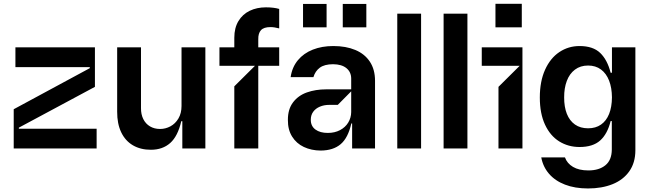

<svg xmlns="http://www.w3.org/2000/svg" viewBox="-20 -801 3509 1036"><path d="M501.4 0H54V-211.6L464.5 -433.2V-438.9H63.2V-545.5H492.2V-332.4L81.7 -112.2V-106.5H501.4Z M612.2 -198.2V-545.5H740.8V-218Q740.4 -183.9 753.2 -158.4Q766 -132.8 789.4 -119Q812.9 -105.1 843.8 -105.1Q872.9 -105.1 899.5 -119.3Q926.1 -133.5 942.8 -161.8Q959.5 -190 959.5 -229.4V-545.5H1088.1V0H963.8V-147H958.1Q939.6 -66.1 898.6 -29.5Q857.6 7.1 794 7.1Q738.3 7.1 697.1 -17Q655.9 -41.2 633.9 -87.4Q611.9 -133.5 612.2 -198.2Z M1373.6 -588.8V-545.5H1486.5V-446H1373.6V0H1244.3V-335.2L1355.8 -446H1164.1V-545.5H1244.3V-597.3Q1244.3 -650.6 1266.7 -687.5Q1289.1 -724.4 1327.6 -742.9Q1366.1 -761.4 1414.8 -761.4Q1457.4 -761.4 1486.5 -752.8V-647.7Q1473 -650.9 1462.2 -652.9Q1451.3 -654.8 1438.9 -654.8Q1403.4 -654.8 1388.1 -638.1Q1372.9 -621.4 1373.6 -588.8Z M1533.4 -153.4Q1533 -211.6 1561.3 -248.8Q1589.5 -285.9 1636.2 -302.4Q1682.9 -318.9 1740.1 -318.9H1875V-377.8Q1874.6 -412.6 1849.1 -433.4Q1823.5 -454.2 1777 -454.5Q1730.5 -454.2 1705.6 -435.7Q1680.8 -417.3 1671.2 -384.9H1548.3Q1556.1 -438.6 1587.4 -476.2Q1618.6 -513.8 1667.8 -533.2Q1717 -552.6 1778.4 -552.6Q1846.6 -552.6 1897.2 -531.4Q1947.8 -510.3 1975.7 -468.2Q2003.6 -426.1 2003.6 -365.1V0H1880V-134.9H1875.7Q1858.3 -57.2 1818.2 -23.1Q1778.1 11 1710.2 11.4Q1659.8 11 1619.5 -8Q1579.2 -27 1556.1 -64.1Q1533 -101.2 1533.4 -153.4ZM1875 -196V-308.2L1802.6 -235.1H1756.4Q1728.7 -235.1 1706 -225.5Q1683.2 -215.9 1670.1 -198Q1657 -180 1657 -155.5Q1656.6 -120.7 1682 -102.1Q1707.4 -83.5 1749.3 -83.8Q1786.2 -83.8 1814.8 -98.9Q1843.4 -114 1859 -139.7Q1874.6 -165.5 1875 -196ZM1742.2 -653.4H1615.1V-779.8H1742.2ZM1956.7 -653.4H1829.5V-779.8H1956.7Z M2123.6 -727.3H2252.1V0H2123.6Z M2373.6 -727.3H2502.1V0H2373.6Z M2799 0H2669.7V-332.4L2784.1 -446H2579.5V-545.5H2799ZM2795.5 -653.4H2653.4V-780.5H2795.5Z M2900.6 48.3H3028.4Q3039.8 80.6 3071.9 99.6Q3104 118.6 3154.8 118.6Q3212.4 118.6 3246.6 90.7Q3280.9 62.9 3281.2 5.7V-147.7H3274.9Q3257.8 -78.5 3218.6 -43.1Q3179.3 -7.8 3107.2 -7.8Q3046.2 -7.8 2997.5 -38Q2948.9 -68.2 2920.8 -128.4Q2892.8 -188.6 2892.8 -274.9Q2892.8 -361.9 2921 -424.5Q2949.2 -487.2 2998 -519.9Q3046.9 -552.6 3107.2 -552.6Q3180 -552.6 3218.8 -515.1Q3257.5 -477.6 3274.9 -408.4H3282V-545.5H3408.4V9.2Q3408.4 77.1 3375.5 123.4Q3342.7 169.7 3285.2 192.8Q3227.6 215.9 3152.7 215.9Q3082 215.9 3028.4 195.1Q2974.8 174.4 2942.3 136.5Q2909.8 98.7 2900.6 48.3ZM3282 -275.6Q3281.6 -327.4 3266.5 -366.1Q3251.4 -404.8 3222.7 -426.1Q3193.9 -447.4 3153.4 -447.4Q3111.5 -447.4 3082.2 -425.2Q3052.9 -403.1 3038.4 -364.3Q3023.8 -325.6 3024.1 -275.6Q3023.8 -224.8 3038.5 -187.1Q3053.3 -149.5 3082.4 -129.1Q3111.5 -108.7 3153.4 -108.7Q3193.9 -108.7 3222.7 -128.6Q3251.4 -148.4 3266.5 -185.9Q3281.6 -223.4 3282 -275.6Z"/></svg>

Font: Riot Sans
Style: Bold
Weight: 600
Designer: Rasmus Andersson
Foundry: rsms
Version: Version 4.001